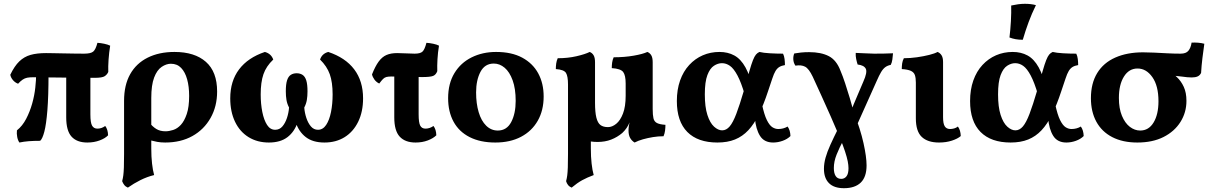

<svg xmlns="http://www.w3.org/2000/svg" viewBox="-20 -740 6361 1009"><path d="M75 -300Q59 -306 48 -319Q37 -332 34 -347Q56 -393 81.5 -417.5Q107 -442 140.5 -451.5Q174 -461 222 -461Q234 -461 257.5 -460.5Q281 -460 310 -459.5Q339 -459 368 -458.5Q397 -458 422 -458Q457 -458 470 -469Q483 -480 492 -515Q509 -514 528 -510Q547 -506 559 -500Q553 -463 550.5 -426.5Q548 -390 549 -362Q543 -348 530 -339.5Q517 -331 477 -331Q378 -331 294 -332.5Q210 -334 153 -334Q135 -334 122.5 -331.5Q110 -329 99 -321.5Q88 -314 75 -300ZM82 9Q74 -2 70.5 -20Q67 -38 69 -55Q98 -78 117.5 -115.5Q137 -153 149 -195.5Q161 -238 165.5 -279.5Q170 -321 170 -353L235 -352Q235 -235 229 -160.5Q223 -86 213 -48Q203 -10 191 0Q158 0 131.5 2Q105 4 82 9ZM439 9Q384 9 356 -22Q328 -53 328 -123V-356H455V-139Q455 -95 464 -79.5Q473 -64 492 -64Q514 -64 533 -78Q547 -60 548 -29Q533 -13 503.5 -2Q474 9 439 9Z M897 -467Q1003 -467 1062 -415Q1121 -363 1121 -259Q1121 -181 1086.5 -120Q1052 -59 991 -25Q930 9 848 9Q825 9 806 5.5Q787 2 764 -4V-97Q781 -75 801 -62.5Q821 -50 850 -50Q868 -50 890 -57Q912 -64 930.5 -84Q949 -104 961.5 -141Q974 -178 974 -236Q974 -285 963.5 -323Q953 -361 932 -383Q911 -405 878 -405Q854 -405 829.5 -388.5Q805 -372 790 -332.5Q775 -293 775 -225V40Q775 84 779 119.5Q783 155 790 180Q753 189 718 206.5Q683 224 652 246Q640 241 633 232Q626 223 622 212Q626 197 628 181.5Q630 166 631 140Q632 114 632 69V-210Q632 -293 664 -350Q696 -407 756 -437Q816 -467 897 -467Z M1393 9Q1332 9 1286 -19.5Q1240 -48 1215 -100.5Q1190 -153 1190 -223Q1190 -314 1236.5 -375.5Q1283 -437 1372 -467Q1405 -458 1416 -427Q1379 -392 1364.5 -350Q1350 -308 1350 -244Q1350 -194 1358.5 -151.5Q1367 -109 1383.5 -83.5Q1400 -58 1426 -58Q1449 -58 1464 -75.5Q1479 -93 1488 -120Q1497 -147 1499 -175Q1489 -194 1485.5 -214.5Q1482 -235 1482 -260Q1482 -297 1488.5 -317.5Q1495 -338 1508 -346.5Q1521 -355 1539 -355Q1557 -355 1570 -346.5Q1583 -338 1589.5 -317.5Q1596 -297 1596 -260Q1596 -235 1592.5 -214.5Q1589 -194 1579 -175Q1581 -147 1590 -120Q1599 -93 1614 -75.5Q1629 -58 1651 -58Q1677 -58 1694 -83.5Q1711 -109 1719.5 -151.5Q1728 -194 1728 -244Q1728 -308 1713 -350Q1698 -392 1662 -427Q1672 -458 1705 -467Q1795 -437 1841.5 -375.5Q1888 -314 1888 -223Q1888 -153 1862.5 -100.5Q1837 -48 1791.5 -19.5Q1746 9 1685 9Q1624 9 1587 -19.5Q1550 -48 1533.5 -98.5Q1517 -149 1517 -213H1561Q1561 -149 1544.5 -98.5Q1528 -48 1491 -19.5Q1454 9 1393 9Z M1973 -301Q1958 -308 1948 -321.5Q1938 -335 1935 -349Q1952 -392 1970 -416.5Q1988 -441 2011 -451Q2034 -461 2067 -461Q2090 -461 2114.5 -459.5Q2139 -458 2159 -458Q2189 -458 2200.5 -469Q2212 -480 2221 -515Q2238 -514 2257 -510Q2276 -506 2287 -500Q2281 -464 2279 -428.5Q2277 -393 2278 -366Q2271 -347 2256 -341Q2241 -335 2198 -335Q2174 -335 2144 -336Q2114 -337 2086.5 -337.5Q2059 -338 2038 -338Q2021 -338 2011 -335.5Q2001 -333 1993 -325Q1985 -317 1973 -301ZM2164 9Q2109 9 2080.5 -22Q2052 -53 2052 -123V-356H2180V-139Q2180 -95 2188.5 -79.5Q2197 -64 2216 -64Q2238 -64 2258 -78Q2272 -60 2273 -29Q2257 -13 2228 -2Q2199 9 2164 9Z M2583 9Q2504 9 2448 -19.5Q2392 -48 2363.5 -100.5Q2335 -153 2335 -224Q2335 -301 2368 -355.5Q2401 -410 2458.5 -438.5Q2516 -467 2587 -467Q2669 -467 2724.5 -437Q2780 -407 2808.5 -354.5Q2837 -302 2837 -233Q2837 -160 2806 -105.5Q2775 -51 2718 -21Q2661 9 2583 9ZM2596 -54Q2643 -54 2666.5 -98.5Q2690 -143 2690 -210Q2690 -274 2674 -318Q2658 -362 2632 -384Q2606 -406 2575 -406Q2528 -406 2505 -362.5Q2482 -319 2482 -254Q2482 -196 2495.5 -150.5Q2509 -105 2535 -79.5Q2561 -54 2596 -54Z M3085 -107V40Q3085 84 3089 119.5Q3093 155 3100 180Q3065 193 3039.5 207Q3014 221 2984 246Q2972 241 2965 232Q2958 223 2955 212Q2959 197 2961 181.5Q2963 166 2964 140Q2965 114 2965 68V-190ZM3315 9Q3300 0 3291.5 -15Q3283 -30 3283 -54Q3283 -66 3285 -79.5Q3287 -93 3293 -113.5Q3299 -134 3308 -167H3410Q3410 -136 3414 -118.5Q3418 -101 3432.5 -93.5Q3447 -86 3477 -84Q3477 -69 3475 -53.5Q3473 -38 3467 -24Q3439 -24 3411.5 -19.5Q3384 -15 3359 -8Q3334 -1 3315 9ZM3268 -301Q3268 -344 3255 -361.5Q3242 -379 3195 -382Q3195 -397 3197 -411.5Q3199 -426 3205 -439Q3262 -439 3310.5 -447.5Q3359 -456 3382 -467Q3395 -462 3402.5 -449.5Q3410 -437 3410 -413V-134L3289 -98Q3276 -65 3250 -41Q3224 -19 3192 -6.5Q3160 6 3120 6Q3045 6 3005 -34Q2965 -74 2965 -178V-296Q2965 -339 2954.5 -356.5Q2944 -374 2901 -377Q2901 -392 2903 -406.5Q2905 -421 2911 -434Q2964 -434 3009.5 -444.5Q3055 -455 3079 -467Q3092 -462 3099.5 -449.5Q3107 -437 3107 -413V-200Q3107 -150 3114 -122Q3121 -94 3135.5 -83Q3150 -72 3175 -72Q3197 -72 3218.5 -89.5Q3240 -107 3254 -143.5Q3268 -180 3268 -237Z M3750 9Q3647 9 3592 -46.5Q3537 -102 3537 -209Q3537 -269 3554 -317Q3571 -365 3602 -398.5Q3633 -432 3673.5 -449.5Q3714 -467 3761 -467Q3805 -467 3839 -448.5Q3873 -430 3897.5 -386Q3922 -342 3939 -264L3894 -242Q3875 -307 3855.5 -343.5Q3836 -380 3816 -394Q3796 -408 3774 -408Q3753 -408 3732 -394.5Q3711 -381 3697.5 -345.5Q3684 -310 3684 -244Q3684 -178 3697.5 -136Q3711 -94 3732.5 -74.5Q3754 -55 3775 -55Q3797 -55 3814.5 -75.5Q3832 -96 3849.5 -142Q3867 -188 3889 -263Q3907 -327 3918 -365.5Q3929 -404 3937 -424Q3945 -444 3952.5 -453Q3960 -462 3971 -467Q3991 -462 4026 -460Q4061 -458 4095 -458Q4101 -446 4103 -430Q4105 -414 4105 -398Q4087 -395 4075.5 -388Q4064 -381 4055.5 -367Q4047 -353 4038.5 -327Q4030 -301 4016 -260Q3993 -190 3968 -139Q3943 -88 3912.5 -55.5Q3882 -23 3842.5 -7Q3803 9 3750 9ZM4043 9Q3996 9 3974 -26Q3952 -61 3947 -120L3984 -194Q3996 -137 4010 -109Q4024 -81 4039 -71.5Q4054 -62 4070 -62Q4097 -62 4119 -75Q4133 -56 4134 -25Q4118 -9 4093 0Q4068 9 4043 9Z M4415 249Q4363 249 4336.5 222.5Q4310 196 4310 147Q4310 119 4318.5 88.5Q4327 58 4344 20.5Q4361 -17 4386 -67L4415 -9Q4391 36 4376.5 72.5Q4362 109 4362 143Q4362 170 4371.5 185Q4381 200 4401 200Q4418 200 4428.5 186.5Q4439 173 4439 144Q4439 128 4435 107.5Q4431 87 4421 56.5Q4411 26 4394 -16Q4370 -73 4345.5 -128.5Q4321 -184 4297 -236.5Q4273 -289 4251 -337Q4231 -379 4211 -389.5Q4191 -400 4160 -395Q4150 -410 4149 -427.5Q4148 -445 4154 -459Q4170 -462 4189.5 -464Q4209 -466 4232 -466Q4295 -466 4335.5 -445Q4376 -424 4397 -368Q4409 -340 4421.5 -302Q4434 -264 4446 -224Q4458 -184 4468 -146Q4502 -60 4518 12.5Q4534 85 4534 129Q4534 190 4503.5 219.5Q4473 249 4415 249ZM4475 -64 4443 -132Q4455 -164 4466 -191Q4477 -218 4489.5 -246.5Q4502 -275 4517 -311Q4539 -360 4530 -378.5Q4521 -397 4487 -401Q4483 -413 4479.5 -429.5Q4476 -446 4477 -462Q4497 -461 4522 -460Q4547 -459 4574 -458Q4601 -458 4627 -458.5Q4653 -459 4673 -460Q4672 -444 4669.5 -427Q4667 -410 4661 -399Q4645 -396 4633 -387.5Q4621 -379 4610.5 -361.5Q4600 -344 4587 -314Z M4915 9Q4855 9 4824 -20.5Q4793 -50 4793 -118V-306Q4793 -330 4788 -345Q4783 -360 4767 -367.5Q4751 -375 4719 -377Q4719 -392 4721 -406.5Q4723 -421 4730 -434Q4763 -434 4798.5 -439Q4834 -444 4863.5 -451.5Q4893 -459 4907 -467Q4920 -462 4928 -449.5Q4936 -437 4936 -414V-124Q4936 -90 4945 -76Q4954 -62 4973 -62Q4983 -62 4994 -65Q5005 -68 5014 -75Q5028 -56 5029 -25Q5013 -11 4982.5 -1Q4952 9 4915 9Z M5291 9Q5188 9 5133 -46.5Q5078 -102 5078 -209Q5078 -269 5095 -317Q5112 -365 5143 -398.5Q5174 -432 5214.5 -449.5Q5255 -467 5302 -467Q5346 -467 5380 -448.5Q5414 -430 5438.5 -386Q5463 -342 5480 -264L5435 -242Q5416 -307 5396.5 -343.5Q5377 -380 5357 -394Q5337 -408 5315 -408Q5294 -408 5273 -394.5Q5252 -381 5238.5 -345.5Q5225 -310 5225 -244Q5225 -178 5238.5 -136Q5252 -94 5273.5 -74.5Q5295 -55 5316 -55Q5338 -55 5355.5 -75.5Q5373 -96 5390.5 -142Q5408 -188 5430 -263Q5448 -327 5459 -365.5Q5470 -404 5478 -424Q5486 -444 5493.5 -453Q5501 -462 5512 -467Q5532 -462 5567 -460Q5602 -458 5636 -458Q5642 -446 5644 -430Q5646 -414 5646 -398Q5628 -395 5616.5 -388Q5605 -381 5596.5 -367Q5588 -353 5579.5 -327Q5571 -301 5557 -260Q5534 -190 5509 -139Q5484 -88 5453.5 -55.5Q5423 -23 5383.5 -7Q5344 9 5291 9ZM5584 9Q5537 9 5515 -26Q5493 -61 5488 -120L5525 -194Q5537 -137 5551 -109Q5565 -81 5580 -71.5Q5595 -62 5611 -62Q5638 -62 5660 -75Q5674 -56 5675 -25Q5659 -9 5634 0Q5609 9 5584 9ZM5355 -531Q5334 -531 5317.5 -534Q5301 -537 5285 -543Q5290 -584 5292.5 -629Q5295 -674 5294 -711Q5312 -715 5330 -717.5Q5348 -720 5366 -720Q5399 -720 5424 -713Q5402 -668 5385.5 -623.5Q5369 -579 5355 -531Z M5957 9Q5880 9 5825 -19.5Q5770 -48 5741.5 -100.5Q5713 -153 5713 -224Q5713 -302 5746 -356Q5779 -410 5841 -437.5Q5903 -465 5987 -465Q6012 -465 6044 -463.5Q6076 -462 6112.5 -460Q6149 -458 6184 -458Q6213 -458 6225.5 -473.5Q6238 -489 6242 -516Q6259 -517 6277 -515.5Q6295 -514 6309 -510Q6304 -476 6299 -435Q6294 -394 6292 -357Q6286 -344 6274 -338.5Q6262 -333 6243 -333Q6221 -333 6191.5 -337.5Q6162 -342 6119 -343L6114 -372Q6141 -357 6164 -335.5Q6187 -314 6201 -283.5Q6215 -253 6215 -210Q6215 -149 6183.5 -99Q6152 -49 6094.5 -20Q6037 9 5957 9ZM5972 -54Q6017 -54 6042.5 -96.5Q6068 -139 6068 -208Q6068 -289 6036 -334.5Q6004 -380 5958 -380Q5913 -380 5886.5 -337.5Q5860 -295 5860 -225Q5860 -170 5876 -131.5Q5892 -93 5917.5 -73.5Q5943 -54 5972 -54Z"/></svg>

Font: Vollkorn
Style: Bold
Weight: 700
Designer: Friedrich Althausen
Foundry: Friedrich Althausen
Version: Version 5.000